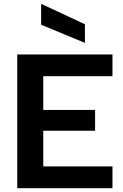

<svg xmlns="http://www.w3.org/2000/svg" viewBox="-20 -985 645 1005"><path d="M70.3 0V-700H568.7V-586H206.4V-409.7H477.7V-300.8H206.4V-114H568.7V0ZM424.6 -760.5 195.4 -855.5V-964.9L424.6 -857.8Z"/></svg>

Font: Envelope Sans Variable
Style: Regular
Weight: 500
Designer: Andreas Rasmussen / Norman Anderson
Foundry: mail.de GmbH
Version: Version 1.150